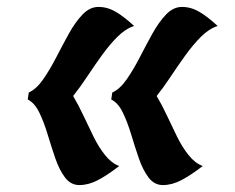

<svg xmlns="http://www.w3.org/2000/svg" viewBox="-20 -594 678 554"><path d="M63 -327Q85 -337 104.5 -365Q124 -393 142 -428Q160 -463 178.5 -496.5Q197 -530 218 -552Q239 -574 264 -574Q290 -574 314 -560Q338 -546 367 -519Q342 -511 319 -488Q296 -465 274 -434.5Q252 -404 231.5 -373Q211 -342 191 -317Q206 -292 220.5 -261Q235 -230 250 -199.5Q265 -169 283.5 -146Q302 -123 324 -115Q289 -88 262 -74Q235 -60 209 -60Q184 -60 167.5 -82Q151 -104 139.5 -137.5Q128 -171 117.5 -206Q107 -241 93.5 -269Q80 -297 60 -307ZM304 -327Q326 -337 345.5 -365Q365 -393 383 -428Q401 -463 419.5 -496.5Q438 -530 459 -552Q480 -574 505 -574Q531 -574 555 -560Q579 -546 608 -519Q583 -511 560 -488Q537 -465 515 -434.5Q493 -404 472.5 -373Q452 -342 432 -317Q447 -292 461.5 -261Q476 -230 491 -199.5Q506 -169 524.5 -146Q543 -123 565 -115Q530 -88 503 -74Q476 -60 450 -60Q425 -60 408.5 -82Q392 -104 380.5 -137.5Q369 -171 358.5 -206Q348 -241 334.5 -269Q321 -297 301 -307Z"/></svg>

Font: Merienda
Style: Bold
Weight: 700
Designer: Eduardo Rodriguez Tunni
Foundry: Eduardo Rodriguez Tunni
Version: Version 2.001